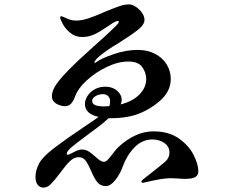

<svg xmlns="http://www.w3.org/2000/svg" viewBox="-20 -816 1040 877"><path d="M886 -34Q886 -16 872.5 -7.5Q859 1 825 1Q810 1 786 -1L760 -2Q731 -2 683 8Q663 12 651 15Q639 18 634 19Q626 19 626 14Q626 9 634 3Q659 -16 680.5 -33.5Q702 -51 711 -58L734 -77Q754 -94 754 -119Q754 -147 730.5 -163Q707 -179 676 -179Q629 -179 594 -142.5Q559 -106 540 -54Q529 -22 507 6Q485 34 464 34Q439 34 424.5 16Q410 -2 396 -36Q382 -68 370.5 -83Q359 -98 339 -98Q318 -98 298.5 -79Q279 -60 254 -25Q228 9 212 25Q196 41 179 41Q162 41 152 28Q142 15 142 -8Q142 -38 159 -70Q175 -100 227.5 -140Q280 -180 362 -235Q413 -269 430 -282Q368 -296 368 -341Q368 -359 379.5 -377.5Q391 -396 412.5 -408Q434 -420 461 -420Q494 -420 515 -401.5Q536 -383 536 -360Q536 -351 531 -339Q586 -353 617 -384.5Q648 -416 648 -456Q648 -482 630.5 -508.5Q613 -535 566 -535Q520 -535 468.5 -510.5Q417 -486 377 -449.5Q337 -413 324 -378Q315 -353 304 -342Q293 -331 277 -331Q257 -331 237 -342.5Q217 -354 217 -377Q217 -408 251.5 -450Q286 -492 351 -552L406 -602Q476 -664 509 -697Q523 -711 523 -717Q523 -720 518 -720Q513 -720 506 -717Q499 -714 473 -696Q438 -672 412 -659.5Q386 -647 355 -647Q324 -647 301.5 -665.5Q279 -684 267 -706Q255 -728 255 -736Q255 -742 260 -742Q263 -742 284.5 -732Q306 -722 328 -722Q353 -722 383.5 -732Q414 -742 459 -762Q505 -781 527.5 -788.5Q550 -796 569 -796Q583 -796 599.5 -785.5Q616 -775 628 -758.5Q640 -742 640 -725Q640 -704 611.5 -681Q583 -658 526 -622Q464 -585 434 -559Q424 -551 417.5 -542.5Q411 -534 411 -531Q411 -529 413 -529Q416 -529 421 -533Q442 -549 498.5 -568.5Q555 -588 609 -588Q654 -588 688.5 -570Q723 -552 741.5 -521.5Q760 -491 760 -455Q760 -398 709 -354Q658 -310 595 -290Q576 -284 547.5 -280Q519 -276 490 -276H476Q456 -257 427 -235Q398 -213 372 -194Q327 -161 306 -143Q285 -125 285 -114Q285 -109 290 -109Q293 -109 309 -117Q311 -118 326 -125.5Q341 -133 354 -133Q371 -133 384 -125Q397 -117 415 -101Q428 -89 437 -83Q446 -77 455 -77Q463 -77 470.5 -84.5Q478 -92 492 -110Q512 -137 524 -147Q556 -177 596.5 -196.5Q637 -216 681 -216Q751 -216 797 -183.5Q843 -151 864.5 -108Q886 -65 886 -34ZM451 -330Q470 -330 479 -331Q483 -339 483 -353Q483 -368 474 -377Q465 -386 451 -386Q432 -386 416.5 -377Q401 -368 401 -355Q401 -341 416 -335.5Q431 -330 451 -330Z"/></svg>

Font: Shippori Antique
Style: Regular
Weight: 400
Designer: FONTDASU
Foundry: FONTDASU / Google Inc. / but / Adobe
Version: Version 2.001